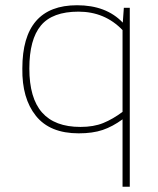

<svg xmlns="http://www.w3.org/2000/svg" viewBox="-20 -504 609 740"><path d="M452.3 215.8V-44.1Q414.1 -16.2 375.7 -3.1Q337.2 9.9 283.3 9.9Q172.2 9.9 118.3 -57.6Q64.3 -125 66.1 -240.1Q66.1 -483.8 277 -483.8Q389.4 -483.8 453.2 -416.8L457.3 -473.9H480.2V215.8ZM452.3 -72.8V-388Q384 -459.1 282.4 -459.1Q182.1 -459.1 137.6 -405.6Q93.1 -352.1 93.1 -240.1Q93.1 -125.9 142.1 -70.4Q191.1 -14.8 290 -14.8Q341.3 -14.8 378.1 -29.9Q415 -45 452.3 -72.8Z"/></svg>

Font: Arad-VF Thin Dots1
Style: Regular
Weight: 100
Designer: Mohammad Darvishi
Version: Version 1.000;August 30, 2024;FontCreator 15.0.0.2992 64-bit